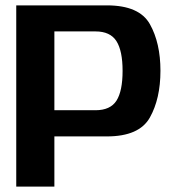

<svg xmlns="http://www.w3.org/2000/svg" viewBox="-20 -695 656 715"><path d="M40.5 0H182.5V-187H378Q498.5 -187 538 -257.2Q577.5 -327.5 577.5 -431.5Q577.5 -535 538.2 -605Q499 -675 378 -675H40.5ZM182.5 -284.5V-578H335.5Q390.5 -578 413.5 -542Q436.5 -506 436.5 -431Q436.5 -356 413.8 -320.2Q391 -284.5 335.5 -284.5Z"/></svg>

Font: Anybody Thin SemiBold
Style: Regular
Weight: 600
Version: Version 1.113;gftools[0.9.25]